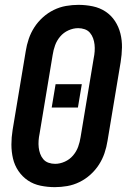

<svg xmlns="http://www.w3.org/2000/svg" viewBox="-20 -763 540 791"><path d="M206 8Q176 8 147 2Q118 -4 95 -19.5Q72 -35 56 -58.5Q40 -82 33.5 -110Q27 -138 27 -167.5Q27 -197 32 -228L86 -552Q90 -578 98.5 -603Q107 -628 121.5 -650.5Q136 -673 156.5 -691.5Q177 -710 201.5 -722Q226 -734 252 -738.5Q278 -743 303 -743Q333 -743 362 -737Q391 -731 414.5 -715.5Q438 -700 453.5 -676.5Q469 -653 476 -625Q483 -597 482.5 -567.5Q482 -538 477 -507L423 -183Q419 -157 410.5 -132Q402 -107 387.5 -84.5Q373 -62 352.5 -43.5Q332 -25 307.5 -13Q283 -1 257 3.5Q231 8 206 8ZM207 -88Q227 -88 247 -97Q267 -106 281 -122.5Q295 -139 302 -158.5Q309 -178 312 -198L366 -523Q369 -537 370 -551.5Q371 -566 369.5 -579.5Q368 -593 363.5 -605.5Q359 -618 350.5 -628Q342 -638 329 -642.5Q316 -647 302 -647Q282 -647 262 -638Q242 -629 228 -612.5Q214 -596 207 -576.5Q200 -557 197 -537L143 -212Q140 -198 139 -183.5Q138 -169 139.5 -155.5Q141 -142 145.5 -129.5Q150 -117 158.5 -107Q167 -97 180 -92.5Q193 -88 207 -88ZM193 -320 209 -416H317L301 -320Z"/></svg>

Font: Iosevka SS18
Style: Bold Italic
Weight: 700
Italic angle: -9°
Monospace: yes
Designer: Belleve Invis
Foundry: Belleve Invis
Version: Version 25.1.1; ttfautohint (v1.8.4)